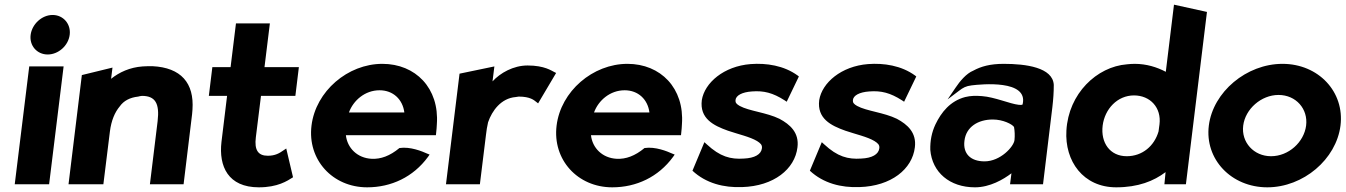

<svg xmlns="http://www.w3.org/2000/svg" viewBox="-20 -778 5754 821"><path d="M111 -629C105 -583 138 -545 184 -545C229 -545 272 -582 278 -629C284 -675 251 -714 205 -714C159 -714 117 -675 111 -629ZM190 10 252 -494H105L43 10Z M765 10 799 -270C801 -283 802 -296 803 -309C811 -423 754 -489 632 -495H631C618 -495 604 -495 590 -494C535 -490 490 -469 455 -441L461 -489L330 -457L273 10H422L450 -216C456 -263 471 -298 492 -323C509 -347 535 -361 571 -365C576 -366 581 -368 587 -368C644 -368 663 -336 654 -260L621 10Z M1233 -20 1204 -143 1192 -135C1175 -123 1157 -112 1125 -112C1084 -112 1067 -136 1074 -191L1096 -368H1243L1258 -491H1111L1134 -678H989L966 -491H888L873 -368H951L927 -171C915 -67 955 23 1087 23C1167 23 1208 -4 1233 -20Z M1459 -200H1844L1845 -210C1846 -222 1848 -235 1848 -247C1859 -401 1757 -505 1615 -505C1467 -505 1330 -388 1312 -241C1294 -95 1402 23 1550 23C1653 23 1747 -21 1810 -107L1817 -117L1807 -121C1785 -131 1734 -152 1688 -145C1647 -111 1608 -97 1569 -99C1508 -102 1465 -145 1459 -200ZM1709 -297H1472C1491 -349 1541 -392 1603 -392C1661 -392 1702 -353 1709 -297Z M2358 -466 2350 -470C2339 -475 2309 -498 2236 -498C2175 -498 2119 -466 2086 -430L2094 -494L1945 -463L1887 10H2032L2058 -201C2060 -220 2063 -237 2067 -255C2084 -305 2123 -358 2185 -363C2189 -363 2194 -365 2198 -365C2248 -365 2264 -349 2272 -343L2281 -336Z M2507 -200H2892L2893 -210C2894 -222 2896 -235 2896 -247C2907 -401 2805 -505 2663 -505C2515 -505 2378 -388 2360 -241C2342 -95 2450 23 2598 23C2701 23 2795 -21 2858 -107L2865 -117L2855 -121C2833 -131 2782 -152 2736 -145C2695 -111 2656 -97 2617 -99C2556 -102 2513 -145 2507 -200ZM2757 -297H2520C2539 -349 2589 -392 2651 -392C2709 -392 2750 -353 2757 -297Z M2941 -48C2999 6 3075 25 3153 22C3289 18 3379 -55 3390 -148C3398 -211 3358 -246 3313 -270C3258 -297 3183 -303 3143 -325C3129 -333 3124 -339 3125 -350C3127 -370 3153 -384 3195 -387C3246 -391 3285 -381 3335 -349L3344 -343L3396 -451L3391 -455C3332 -498 3257 -509 3190 -504C3075 -495 2993 -424 2981 -350C2971 -271 3031 -241 3093 -219C3137 -204 3187 -193 3217 -175C3231 -166 3240 -159 3238 -144C3235 -118 3207 -102 3161 -100C3104 -96 3059 -108 3002 -161L2992 -170Z M3443 -48C3501 6 3577 25 3655 22C3791 18 3881 -55 3892 -148C3900 -211 3860 -246 3815 -270C3760 -297 3685 -303 3645 -325C3631 -333 3626 -339 3627 -350C3629 -370 3655 -384 3697 -387C3748 -391 3787 -381 3837 -349L3846 -343L3898 -451L3893 -455C3834 -498 3759 -509 3692 -504C3577 -495 3495 -424 3483 -350C3473 -271 3533 -241 3595 -219C3639 -204 3689 -193 3719 -175C3733 -166 3742 -159 3740 -144C3737 -118 3709 -102 3663 -100C3606 -96 3561 -108 3504 -161L3494 -170Z M4142 -476C4112 -464 4084 -430 4066 -403L4032 -353L4081 -390C4098 -403 4110 -410 4135 -413C4176 -418 4377 -438 4353 -333C4353 -331 4352 -328 4335 -330C4299 -334 4233 -363 4179 -367C4153 -369 4132 -369 4107 -363C4043 -346 4005 -298 3980 -246C3964 -212 3957 -176 3958 -137C3966 -41 4041 23 4149 23C4213 23 4271 -11 4305 -37L4299 10H4440L4480 -320C4484 -354 4486 -384 4486 -415C4482 -490 4366 -505 4272 -505C4214 -505 4175 -494 4142 -476ZM4190 -88C4130 -88 4097 -121 4104 -176C4111 -236 4163 -267 4225 -267C4269 -267 4308 -247 4316 -235C4319 -219 4320 -198 4318 -179C4315 -151 4258 -88 4190 -88Z M4753 23C4847 23 4914 -4 4964 -42C4963 -29 4961 -8 4960 0L4959 10H5051L5141 -727L5000 -758L4965 -471C4927 -491 4882 -505 4832 -505C4819 -505 4809 -504 4799 -503C4670 -493 4549 -378 4540 -220C4532 -89 4612 23 4753 23ZM4938 -246C4937 -236 4935 -227 4934 -216C4916 -154 4865 -110 4798 -110C4726 -110 4686 -168 4695 -241C4704 -312 4758 -370 4829 -370C4898 -370 4947 -318 4938 -246Z M5296 -241C5305 -312 5373 -372 5447 -372C5522 -372 5574 -312 5565 -241C5556 -170 5490 -110 5415 -110C5341 -110 5287 -170 5296 -241ZM5149 -241C5131 -97 5245 23 5399 23C5553 23 5694 -97 5712 -241C5730 -385 5618 -505 5464 -505C5310 -505 5167 -385 5149 -241Z"/></svg>

Font: Bluebird
Style: SfBdObl
Weight: 700
Designer: Jasper
Foundry: Cannot Into Space Fonts
Version: Version 0.98